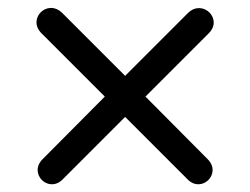

<svg xmlns="http://www.w3.org/2000/svg" viewBox="-20 -532 640 491"><path d="M300 -233 460 -73C496 -37 548 -88 511 -125L352 -285L514 -447C551 -484 498 -535 461 -499L300 -338L139 -499C101 -536 49 -484 86 -447L248 -285L89 -125C52 -88 104 -37 140 -73Z"/></svg>

Font: Nunito SemiBold
Style: Regular
Weight: 600
Designer: Vernon Adams
Foundry: Vernon Adams
Version: Version 3.602